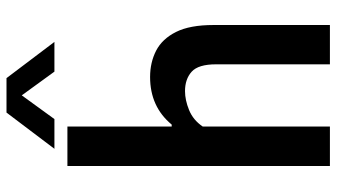

<svg xmlns="http://www.w3.org/2000/svg" viewBox="-242 -794 1036 591"><g transform="rotate(-90 275.5 -498.0)"><path d="M60.5 0V-808H182V-487H188Q243 -553.5 334.5 -553.5Q379.5 -553.5 415.8 -534.8Q452 -516 473.2 -473.5Q494.5 -431 494.5 -358.5V0H373.5V-350.5Q373.5 -405 350.8 -425.5Q328 -446 291 -446Q263.5 -446 232.8 -433.5Q202 -421 182 -391.5V0ZM113.5 -848 225 -995.5H331L442.5 -848H351L278 -948.5L205 -848Z"/></g></svg>

Font: Encode Sans Semi Condensed SemiBold
Style: Regular
Weight: 600
Width: 4
Designer: Multiple Designers
Foundry: Impallari Type
Version: Version 3.000; ttfautohint (v1.8.3) -l 8 -r 50 -G 200 -x 14 